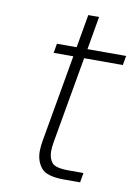

<svg xmlns="http://www.w3.org/2000/svg" viewBox="-79 -734 564 787"><g transform="rotate(10 203.0 -340.5)"><path d="M238 -504 175 -145Q171 -122 171 -105Q171 -76 185.5 -58Q200 -40 256 -40H317L310 0H242Q171 0 148 -28Q125 -56 125 -97Q125 -119 130 -145L193 -504H111L118 -543H200L224 -681H269L245 -543H406L399 -504Z"/></g></svg>

Font: Fz Poppins ExtLt
Style: Italic
Weight: 200
Italic angle: -10°
Designer: Ninad Kale (Devanagari), Jonny Pinhorn (Latin)
Foundry: Indian Type Foundry
Version: Vit hóa bi Vntype.Com & FontZin.Com